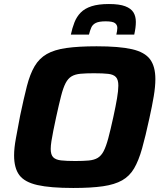

<svg xmlns="http://www.w3.org/2000/svg" viewBox="-20 -926 811 954"><path d="M344 8Q230 8 166 -6.5Q102 -21 76 -56Q50 -91 50 -154Q50 -190 59 -238.5Q68 -287 80 -351Q98 -437 113.5 -497.5Q129 -558 152 -597Q175 -636 212.5 -657.5Q250 -679 310 -687.5Q370 -696 460 -696Q573 -696 636 -681.5Q699 -667 725.5 -631.5Q752 -596 752 -533Q752 -496 744 -448Q736 -400 722 -337Q703 -249 686 -188.5Q669 -128 646.5 -89.5Q624 -51 587 -30Q550 -9 491.5 -0.5Q433 8 344 8ZM354 -126Q394 -126 421 -128.5Q448 -131 465.5 -141.5Q483 -152 495 -175Q507 -198 518 -239Q529 -280 543 -344Q555 -399 561.5 -437.5Q568 -476 568 -501Q568 -530 556 -543Q544 -556 518 -559Q492 -562 447 -562Q407 -562 380 -559.5Q353 -557 335.5 -546.5Q318 -536 306 -513Q294 -490 283.5 -449Q273 -408 259 -344Q251 -307 245 -277Q239 -247 235.5 -224.5Q232 -202 232 -186Q232 -157 244.5 -144.5Q257 -132 283.5 -129Q310 -126 354 -126ZM332 -754Q339 -787 350 -815Q361 -843 381 -863.5Q401 -884 435 -895Q469 -906 521 -906Q573 -906 602 -895Q631 -884 643 -864.5Q655 -845 655 -817Q655 -803 653 -787.5Q651 -772 647 -754H558Q560 -763 561.5 -771.5Q563 -780 563 -787Q563 -802 551.5 -811Q540 -820 505 -820Q472 -820 456 -812Q440 -804 433.5 -789Q427 -774 422 -754Z"/></svg>

Font: Saira SemiExpanded
Style: Bold Italic
Weight: 700
Width: 6
Italic angle: -12°
Designer: Hector Gatti with collaboration of the Omnibus-Type team
Foundry: Omnibus-Type
Version: Version 1.101